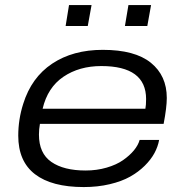

<svg xmlns="http://www.w3.org/2000/svg" viewBox="-20 -738 740 770"><path d="M243.2 -633.8 256.8 -717.8H347.2L332 -633.8ZM481 -633.8 495.1 -717.8H585.9L570.8 -633.8ZM315.9 12.2Q187.5 12.2 120.4 -39.3Q53.2 -90.8 53.2 -193.8Q53.2 -259.3 73.2 -321.8Q106 -427.2 189.2 -482.7Q272.5 -538.1 392.1 -538.1Q521 -538.1 585 -486.3Q648.9 -434.6 648.9 -345.2Q648.9 -307.6 636.2 -241.2H140.1Q136.2 -219.7 136.2 -198.2Q136.2 -123 186 -88.6Q235.8 -54.2 323.2 -54.2Q368.2 -54.2 407.5 -65.7Q446.8 -77.1 473.4 -95.7Q500 -114.3 517.1 -135Q534.2 -155.8 540 -176.8H618.2Q613.3 -149.9 599.4 -124Q585.4 -98.1 560.3 -73.2Q535.2 -48.3 501.7 -29.5Q468.3 -10.7 420.2 0.7Q372.1 12.2 315.9 12.2ZM150.9 -301.8H563Q565.9 -315.9 565.9 -340.8Q565.9 -473.1 386.2 -473.1Q297.9 -473.1 234.4 -430.2Q170.9 -387.2 150.9 -301.8Z"/></svg>

Font: Archivo Expanded Light
Style: Italic
Weight: 300
Width: 7
Italic angle: -10°
Designer: Hector Gatti
Foundry: Omnibus-Type
Version: Version 2.001